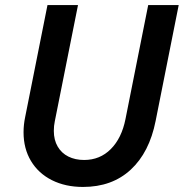

<svg xmlns="http://www.w3.org/2000/svg" viewBox="-20 -740 735 768"><path d="M74.2 -210.9Q74.2 -241.2 80.6 -271.5L169.9 -719.7H292L199.2 -254.9Q195.3 -236.8 195.3 -216.3Q195.3 -180.2 210.7 -153.8Q226.1 -127.4 253.4 -113.8Q280.8 -100.1 316.4 -100.1Q379.9 -100.1 423.3 -143.8Q466.8 -187.5 481.9 -263.7L572.8 -719.7H694.8L602.5 -256.3Q577.6 -130.4 502.9 -61.3Q428.2 7.8 312 7.8Q241.7 7.8 187.7 -19.3Q133.8 -46.4 104 -95.9Q74.2 -145.5 74.2 -210.9Z"/></svg>

Font: Reddit Sans Fudge SmBold Italic
Style: Regular
Weight: 600
Italic angle: -11.25°
Designer: Stephen Hutchings
Version: Version 1.013